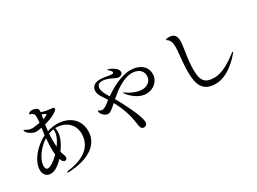

<svg xmlns="http://www.w3.org/2000/svg" viewBox="-43 -1529 3086 2305"><g transform="rotate(-30 1500.0 -376.5)"><path d="M585 -516C542 -516 497 -509 451 -494C454 -524 457 -554 462 -582C507 -594 551 -609 579 -623C630 -648 659 -670 659 -687C659 -701 649 -708 622 -709C580 -712 524 -722 490 -736V-746C490 -759 490 -770 486 -777C474 -800 429 -810 408 -810C385 -810 357 -796 357 -781C357 -777 362 -778 373 -776C388 -773 405 -763 415 -742C417 -736 419 -722 419 -707C419 -683 417 -656 414 -632C365 -622 322 -618 309 -618C268 -618 240 -635 219 -648C216 -650 212 -651 209 -651C206 -651 201 -650 201 -644C201 -640 204 -635 208 -629C225 -598 281 -559 330 -559C347 -559 374 -563 405 -569C401 -542 396 -508 392 -471C246 -401 133 -254 133 -142C133 -83 162 -34 228 -34C270 -34 330 -58 403 -138L412 -117C420 -99 436 -83 452 -83C466 -83 483 -93 483 -118C483 -130 478 -146 472 -161C467 -174 462 -189 458 -206C500 -264 551 -349 551 -432C551 -449 549 -466 544 -483H559C684 -483 787 -400 787 -267C787 -77 632 13 419 40C407 42 405 48 405 50C405 54 409 57 420 57C439 56 455 55 473 53C737 30 872 -91 872 -255C872 -425 742 -516 585 -516ZM479 -670C482 -681 485 -694 487 -708C497 -702 508 -697 520 -693C532 -688 536 -684 536 -680C536 -674 530 -669 525 -667C509 -659 492 -653 474 -647C475 -655 477 -663 479 -670ZM521 -458C521 -425 511 -373 461 -300C457 -294 453 -288 448 -282C446 -308 445 -335 445 -364C445 -396 446 -429 449 -463C476 -473 500 -478 519 -481C520 -474 521 -467 521 -458ZM230 -107C205 -107 196 -128 196 -157C196 -228 253 -322 329 -389C350 -407 370 -422 389 -433C385 -388 382 -339 382 -292C382 -263 383 -235 387 -209C328 -148 264 -107 230 -107Z M1673 -635C1542 -635 1399 -553 1303 -486C1274 -531 1243 -582 1243 -626C1243 -666 1266 -692 1314 -692C1364 -692 1424 -665 1452 -649C1475 -637 1496 -629 1515 -629C1538 -629 1568 -643 1568 -672C1568 -719 1508 -753 1476 -767C1461 -774 1448 -778 1441 -778C1439 -778 1436 -777 1436 -775C1436 -770 1445 -765 1455 -757C1463 -750 1481 -732 1481 -718C1481 -707 1472 -702 1455 -702C1431 -702 1394 -710 1373 -714C1346 -718 1322 -721 1299 -721C1227 -721 1183 -682 1183 -626C1183 -601 1193 -568 1216 -535C1233 -509 1250 -483 1265 -459C1259 -455 1254 -451 1249 -447C1215 -422 1184 -390 1147 -390C1130 -390 1113 -394 1101 -406C1097 -409 1096 -410 1094 -410C1092 -410 1092 -408 1092 -406C1091 -404 1091 -401 1091 -398C1091 -394 1091 -392 1092 -388C1102 -350 1144 -312 1185 -312C1215 -312 1255 -348 1304 -392C1366 -279 1404 -174 1422 -40C1427 -4 1431 44 1475 44C1503 44 1521 21 1521 -6C1521 -40 1498 -115 1444 -227C1412 -294 1382 -353 1341 -425C1354 -436 1367 -447 1381 -458C1466 -533 1582 -596 1668 -596C1748 -596 1814 -556 1814 -477C1814 -410 1760 -361 1680 -361C1621 -361 1546 -391 1489 -429C1477 -438 1469 -446 1465 -446C1463 -446 1462 -445 1462 -443C1462 -439 1465 -432 1476 -419C1548 -333 1629 -292 1702 -292C1801 -292 1885 -363 1885 -461C1885 -574 1789 -635 1673 -635Z M2481 21C2617 21 2738 -72 2839 -188C2845 -195 2851 -203 2851 -208C2851 -211 2850 -212 2848 -212C2843 -212 2836 -206 2828 -201C2677 -82 2575 -51 2506 -51C2376 -51 2332 -104 2332 -262C2332 -325 2340 -404 2352 -479C2362 -546 2371 -601 2371 -636C2371 -698 2351 -747 2270 -747C2257 -747 2228 -745 2228 -734C2228 -730 2232 -727 2237 -724C2273 -702 2284 -660 2284 -602C2284 -517 2262 -420 2262 -263C2262 -82 2314 21 2481 21Z"/></g></svg>

Font: Shippori Mincho OTF Medium
Style: Regular
Weight: 500
Designer: FONTDASU
Foundry: FONTDASU / Google Inc. / but / Adobe
Version: Version 3.300;hotconv 1.0.109;makeotfexe 2.5.65596